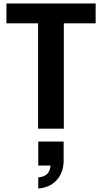

<svg xmlns="http://www.w3.org/2000/svg" viewBox="-20 -740 586 1104"><path d="M199 0V-606H17V-720H530V-606H347V0ZM200 344V280Q236 277 253.5 258Q271 239 271 201L322 212H200V74H346V182Q346 251 306.5 295Q267 339 200 344Z"/></svg>

Font: Instrument Sans SemiCondensed
Style: Bold
Weight: 700
Width: 4
Designer: Rodrigo Fuenzalida
Foundry: fragTYPE
Version: Version 1.000;gftools[0.9.28]